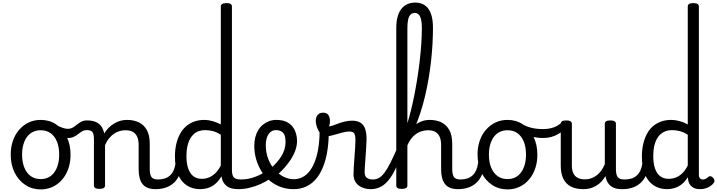

<svg xmlns="http://www.w3.org/2000/svg" viewBox="-20 -1447 5553 1486"><path d="M295 19Q228 19 175.5 -16Q123 -51 93 -111.5Q63 -172 63 -250Q63 -309 80 -358Q97 -407 128.5 -443Q160 -479 202 -499Q244 -519 295 -519Q362 -519 414 -484.5Q466 -450 496 -389Q526 -328 526 -250Q526 -203 515 -162Q504 -121 483.5 -88Q463 -55 434.5 -31Q406 -7 370.5 6Q335 19 295 19ZM295 -61Q328 -61 354.5 -74Q381 -87 399.5 -112Q418 -137 428 -172Q438 -207 438 -250Q438 -308 421 -350.5Q404 -393 372 -416Q340 -439 295 -439Q262 -439 235 -426Q208 -413 189.5 -388Q171 -363 161 -328.5Q151 -294 151 -250Q151 -192 168.5 -149.5Q186 -107 218 -84Q250 -61 295 -61Z M504 -379Q493 -379 476.5 -384Q460 -389 442 -398Q424 -407 406 -418Q390 -428 386 -440.5Q382 -453 386 -464Q390 -475 398 -480.5Q406 -486 413 -481Q443 -465 465 -457.5Q487 -450 503 -450Q527 -450 543.5 -460Q560 -470 575.5 -482.5Q591 -495 609 -505Q627 -515 654 -515Q666 -515 672 -503.5Q678 -492 678 -477.5Q678 -463 671.5 -451.5Q665 -440 651 -440Q631 -440 616 -431Q601 -422 585.5 -409.5Q570 -397 551 -388Q532 -379 504 -379Z M1184 17Q1150 17 1125 7.5Q1100 -2 1084 -21.5Q1068 -41 1060.5 -70.5Q1053 -100 1053 -140V-326Q1053 -361 1042.5 -386.5Q1032 -412 1010 -425.5Q988 -439 951 -439Q930 -439 907.5 -433Q885 -427 864.5 -413.5Q844 -400 825.5 -378Q807 -356 793 -324V-11Q793 2 782 8.5Q771 15 749 15Q728 15 717.5 8.5Q707 2 707 -11V-369Q707 -411 695 -425.5Q683 -440 652 -440Q637 -440 630 -451.5Q623 -463 623 -477.5Q623 -492 631 -503.5Q639 -515 654 -515Q681 -515 702.5 -509.5Q724 -504 740.5 -492.5Q757 -481 768 -463.5Q779 -446 785 -422L787 -414Q801 -438 820 -457Q839 -476 861.5 -490Q884 -504 909.5 -511.5Q935 -519 963 -519Q1015 -519 1054.5 -500Q1094 -481 1116.5 -440.5Q1139 -400 1139 -334V-140Q1139 -95 1152.5 -76.5Q1166 -58 1203 -58Q1217 -58 1224 -46.5Q1231 -35 1229.5 -20.5Q1228 -6 1217 5.5Q1206 17 1184 17Z M1184 17Q1170 17 1163.5 5.5Q1157 -6 1158.5 -20.5Q1160 -35 1171 -46.5Q1182 -58 1203 -58Q1233 -58 1256.5 -66Q1280 -74 1297 -90Q1314 -106 1324.5 -130Q1335 -154 1339 -186Q1341 -201 1354 -205.5Q1367 -210 1379.5 -205.5Q1392 -201 1390 -186Q1386 -133 1369 -94.5Q1352 -56 1325 -31.5Q1298 -7 1262.5 5Q1227 17 1184 17Z M1529 17Q1472 17 1428 -10.5Q1384 -38 1359 -94Q1334 -150 1334 -235Q1334 -287 1344 -331Q1354 -375 1373 -410Q1392 -445 1419.5 -469Q1447 -493 1483 -506Q1519 -519 1562 -519Q1592 -519 1625.5 -509.5Q1659 -500 1689 -484V-1397Q1689 -1410 1700 -1416.5Q1711 -1423 1733 -1423Q1755 -1423 1765 -1416.5Q1775 -1410 1775 -1397V-135Q1775 -90 1789.5 -74Q1804 -58 1844 -58Q1856 -58 1862 -46.5Q1868 -35 1866.5 -20.5Q1865 -6 1855 5.5Q1845 17 1825 17Q1797 17 1774.5 11.5Q1752 6 1736 -6Q1720 -18 1709.5 -35.5Q1699 -53 1695 -77L1694 -83Q1671 -43 1643 -21Q1615 1 1586 9Q1557 17 1529 17ZM1542 -63Q1571 -63 1597 -73.5Q1623 -84 1646.5 -106.5Q1670 -129 1689 -166V-404Q1658 -424 1628.5 -432Q1599 -440 1567 -440Q1541 -440 1518.5 -432Q1496 -424 1478.5 -408Q1461 -392 1448.5 -368Q1436 -344 1429.5 -312Q1423 -280 1423 -239Q1423 -184 1436 -144.5Q1449 -105 1475.5 -84Q1502 -63 1542 -63Z M1825 17Q1806 17 1799.5 5.5Q1793 -6 1797 -20.5Q1801 -35 1813 -46.5Q1825 -58 1844 -58Q1900 -58 1951.5 -77Q2003 -96 2040 -124Q2054 -133 2064 -128Q2074 -123 2079 -110.5Q2084 -98 2082.5 -84.5Q2081 -71 2070 -64Q2038 -41 1996.5 -22.5Q1955 -4 1911 6.5Q1867 17 1825 17Z M2044 -121Q2066 -136 2085.5 -153.5Q2105 -171 2121 -189Q2143 -214 2158.5 -239.5Q2174 -265 2182 -292.5Q2190 -320 2190 -349Q2190 -401 2170 -420.5Q2150 -440 2116 -440Q2102 -440 2095.5 -452Q2089 -464 2089.5 -479.5Q2090 -495 2097.5 -507Q2105 -519 2119 -519Q2176 -519 2211.5 -496Q2247 -473 2263 -435.5Q2279 -398 2279 -355Q2279 -321 2266.5 -285Q2254 -249 2232 -214.5Q2210 -180 2181 -148Q2160 -124 2136 -103Q2112 -82 2086 -64Z M2253 17Q2199 17 2152.5 0Q2106 -17 2068 -48Q2030 -79 2003.5 -121.5Q1977 -164 1962.5 -214.5Q1948 -265 1948 -321Q1948 -355 1956 -385.5Q1964 -416 1979 -440.5Q1994 -465 2015.5 -482.5Q2037 -500 2063 -509.5Q2089 -519 2119 -519Q2133 -519 2139.5 -507Q2146 -495 2145.5 -479.5Q2145 -464 2137 -452Q2129 -440 2115 -440Q2098 -440 2084 -432.5Q2070 -425 2059.5 -410Q2049 -395 2043 -373.5Q2037 -352 2037 -323Q2037 -266 2055.5 -218Q2074 -170 2105 -134.5Q2136 -99 2174.5 -79.5Q2213 -60 2253 -60Q2315 -60 2360 -104.5Q2405 -149 2429.5 -234.5Q2454 -320 2454 -443Q2454 -457 2464.5 -463.5Q2475 -470 2489.5 -469.5Q2504 -469 2514.5 -461.5Q2525 -454 2525 -440Q2525 -288 2491.5 -186Q2458 -84 2397 -33.5Q2336 17 2253 17Z M2847 17Q2824 17 2801 10.5Q2778 4 2758.5 -9.5Q2739 -23 2727.5 -45.5Q2716 -68 2716 -100Q2716 -125 2718.5 -159Q2721 -193 2723.5 -230.5Q2726 -268 2728.5 -302Q2731 -336 2731 -361Q2731 -400 2721.5 -414.5Q2712 -429 2686 -429Q2658 -429 2622 -419Q2586 -409 2552 -399.5Q2518 -390 2497 -390Q2479 -390 2462.5 -409.5Q2446 -429 2435 -457.5Q2424 -486 2424 -513Q2424 -531 2430.5 -545Q2437 -559 2449.5 -567Q2462 -575 2480 -575Q2511 -575 2522.5 -555Q2534 -535 2534 -510Q2534 -499 2532 -488Q2530 -477 2527 -469Q2537 -469 2555.5 -475.5Q2574 -482 2598 -491Q2622 -500 2649.5 -506.5Q2677 -513 2704 -513Q2744 -513 2769 -498Q2794 -483 2805.5 -451.5Q2817 -420 2817 -369Q2817 -346 2814.5 -310.5Q2812 -275 2809.5 -237Q2807 -199 2804.5 -166Q2802 -133 2802 -115Q2802 -84 2819 -71Q2836 -58 2866 -58Q2880 -58 2887 -46.5Q2894 -35 2892.5 -20.5Q2891 -6 2880 5.5Q2869 17 2847 17Z M2849 17Q2830 17 2823.5 5.5Q2817 -6 2821 -20.5Q2825 -35 2837 -46.5Q2849 -58 2868 -58Q2891 -58 2912 -69.5Q2933 -81 2954 -108Q2975 -135 2998.5 -181Q3022 -227 3052 -295Q3059 -312 3070.5 -313Q3082 -314 3090 -304.5Q3098 -295 3093 -279Q3069 -200 3042.5 -143.5Q3016 -87 2986.5 -51.5Q2957 -16 2923 0.5Q2889 17 2849 17Z M3525 17Q3491 17 3466 7.5Q3441 -2 3425 -21.5Q3409 -41 3401.5 -70.5Q3394 -100 3394 -140V-326Q3394 -361 3383.5 -386.5Q3373 -412 3351 -425.5Q3329 -439 3292 -439Q3266 -439 3239 -430Q3212 -421 3187.5 -400Q3163 -379 3144 -344.5Q3125 -310 3114 -259L3100 -339Q3112 -378 3131.5 -411Q3151 -444 3178 -468Q3205 -492 3237 -505.5Q3269 -519 3306 -519Q3357 -519 3396 -500Q3435 -481 3457.5 -440.5Q3480 -400 3480 -334V-140Q3480 -95 3493.5 -76.5Q3507 -58 3544 -58Q3558 -58 3565 -46.5Q3572 -35 3570.5 -20.5Q3569 -6 3558 5.5Q3547 17 3525 17ZM3089 15Q3067 15 3057 8.5Q3047 2 3047 -11V-1229Q3047 -1326 3085 -1376.5Q3123 -1427 3195 -1427Q3240 -1427 3270.5 -1404.5Q3301 -1382 3316 -1339Q3331 -1296 3331 -1232Q3331 -1173 3327.5 -1109Q3324 -1045 3316.5 -977Q3309 -909 3297.5 -840.5Q3286 -772 3270 -704.5Q3254 -637 3233.5 -574Q3213 -511 3188 -453.5Q3163 -396 3133 -347V-11Q3133 2 3122 8.5Q3111 15 3089 15ZM3133 -493Q3147 -537 3160.5 -592Q3174 -647 3186.5 -709.5Q3199 -772 3209.5 -838.5Q3220 -905 3228 -972.5Q3236 -1040 3240.5 -1106Q3245 -1172 3245 -1232Q3245 -1270 3239 -1295.5Q3233 -1321 3221 -1334Q3209 -1347 3191 -1347Q3171 -1347 3158 -1334.5Q3145 -1322 3139 -1296Q3133 -1270 3133 -1229Z M3525 17Q3511 17 3504.5 5.5Q3498 -6 3499.5 -20.5Q3501 -35 3512 -46.5Q3523 -58 3544 -58Q3574 -58 3597.5 -66Q3621 -74 3638 -90Q3655 -106 3665.5 -130Q3676 -154 3680 -186Q3682 -201 3695 -205.5Q3708 -210 3720.5 -205.5Q3733 -201 3731 -186Q3727 -133 3710 -94.5Q3693 -56 3666 -31.5Q3639 -7 3603.5 5Q3568 17 3525 17Z M3908 19Q3841 19 3788.5 -16Q3736 -51 3706 -111.5Q3676 -172 3676 -250Q3676 -309 3693 -358Q3710 -407 3741.5 -443Q3773 -479 3815 -499Q3857 -519 3908 -519Q3975 -519 4027 -484.5Q4079 -450 4109 -389Q4139 -328 4139 -250Q4139 -203 4128 -162Q4117 -121 4096.5 -88Q4076 -55 4047.5 -31Q4019 -7 3983.5 6Q3948 19 3908 19ZM3908 -61Q3941 -61 3967.5 -74Q3994 -87 4012.5 -112Q4031 -137 4041 -172Q4051 -207 4051 -250Q4051 -308 4034 -350.5Q4017 -393 3985 -416Q3953 -439 3908 -439Q3875 -439 3848 -426Q3821 -413 3802.5 -388Q3784 -363 3774 -328.5Q3764 -294 3764 -250Q3764 -192 3781.5 -149.5Q3799 -107 3831 -84Q3863 -61 3908 -61Z M4182 -379Q4133 -379 4089 -392.5Q4045 -406 3982 -440Q3969 -447 3967 -458.5Q3965 -470 3970 -480Q3975 -490 3985 -495Q3995 -500 4006 -494Q4050 -469 4090 -458.5Q4130 -448 4185 -448Q4216 -448 4243.5 -454.5Q4271 -461 4293 -473.5Q4315 -486 4331 -503Q4338 -511 4347 -507.5Q4356 -504 4363 -494.5Q4370 -485 4370.5 -473.5Q4371 -462 4361 -454Q4330 -427 4302 -410.5Q4274 -394 4245 -386.5Q4216 -379 4182 -379Z M4495 17Q4437 17 4398 -3.5Q4359 -24 4339.5 -64.5Q4320 -105 4320 -166V-489Q4320 -502 4330.5 -508.5Q4341 -515 4362 -515Q4384 -515 4395 -508.5Q4406 -502 4406 -489V-166Q4406 -131 4417 -107Q4428 -83 4450.5 -71Q4473 -59 4506 -59Q4534 -59 4558 -68Q4582 -77 4601.5 -92.5Q4621 -108 4636 -130Q4651 -152 4661 -177V-489Q4661 -502 4671.5 -508.5Q4682 -515 4704 -515Q4725 -515 4736 -508.5Q4747 -502 4747 -489V-140Q4747 -95 4760.5 -76.5Q4774 -58 4811 -58Q4825 -58 4832 -46.5Q4839 -35 4837.5 -20.5Q4836 -6 4825 5.5Q4814 17 4792 17Q4766 17 4745.5 11.5Q4725 6 4709.5 -5.5Q4694 -17 4683.5 -34Q4673 -51 4668 -74L4666 -84Q4652 -60 4634.5 -41.5Q4617 -23 4595.5 -10Q4574 3 4549 10Q4524 17 4495 17Z M4797 17Q4783 17 4776.5 5.5Q4770 -6 4771.5 -20.5Q4773 -35 4784 -46.5Q4795 -58 4816 -58Q4846 -58 4869.5 -66Q4893 -74 4910 -90Q4927 -106 4937.5 -130Q4948 -154 4952 -186Q4954 -201 4967 -205.5Q4980 -210 4992.5 -205.5Q5005 -201 5003 -186Q4999 -133 4982 -94.5Q4965 -56 4938 -31.5Q4911 -7 4875.5 5Q4840 17 4797 17Z M5143 17Q5086 17 5042 -10.5Q4998 -38 4973 -94Q4948 -150 4948 -235Q4948 -287 4958 -331Q4968 -375 4986.5 -410Q5005 -445 5032.5 -469Q5060 -493 5096 -506Q5132 -519 5175 -519Q5205 -519 5239 -510Q5273 -501 5303 -484V-1397Q5303 -1410 5314 -1416.5Q5325 -1423 5346 -1423Q5368 -1423 5378.5 -1416.5Q5389 -1410 5389 -1397V-96Q5389 -76 5397.5 -67Q5406 -58 5420 -58Q5429 -58 5436.5 -61Q5444 -64 5451 -69Q5458 -74 5466 -80Q5474 -86 5483.5 -82Q5493 -78 5500 -70Q5508 -61 5509.5 -51Q5511 -41 5505 -33Q5494 -17 5477 -6Q5460 5 5440.5 11Q5421 17 5401 17Q5363 17 5342 3Q5321 -11 5312.5 -31.5Q5304 -52 5304 -73Q5304 -74 5304 -74.5Q5304 -75 5304 -76Q5280 -38 5252.5 -18Q5225 2 5197 9.5Q5169 17 5143 17ZM5036 -239Q5036 -184 5049 -144.5Q5062 -105 5088.5 -84Q5115 -63 5155 -63Q5184 -63 5210.5 -73Q5237 -83 5260.5 -106Q5284 -129 5303 -166V-404Q5272 -424 5242 -432Q5212 -440 5180 -440Q5154 -440 5132 -432Q5110 -424 5092 -408Q5074 -392 5061.5 -368Q5049 -344 5042.5 -312Q5036 -280 5036 -239Z"/></svg>

Font: Playwrite FR Trad
Style: Regular
Weight: 400
Designer: Veronika Burian, José Scaglione
Foundry: TypeTogether
Version: Version 1.000